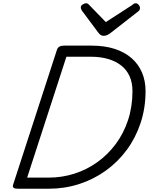

<svg xmlns="http://www.w3.org/2000/svg" viewBox="-20 -1154 910 1174"><path d="M89 0Q52 0 60 -24L329 -852Q334 -864 344 -869.5Q354 -875 373 -875H539Q620 -875 681.5 -855Q743 -835 785 -798Q827 -761 848.5 -710Q870 -659 870 -597Q870 -493 839.5 -401.5Q809 -310 754.5 -236.5Q700 -163 626 -110Q552 -57 463.5 -28.5Q375 0 278 0ZM146 -68H278Q359 -68 434.5 -92Q510 -116 574.5 -162Q639 -208 687.5 -273Q736 -338 763 -420Q790 -502 790 -597Q790 -649 772 -688.5Q754 -728 720.5 -754Q687 -780 640.5 -793.5Q594 -807 538 -807H386ZM810 -1134Q820 -1134 828 -1124.5Q836 -1115 836 -1106Q836 -1098 833.5 -1093.5Q831 -1089 826 -1085L657 -953Q645 -944 635 -939.5Q625 -935 613 -935Q603 -935 595 -940.5Q587 -946 580 -956L480 -1090Q476 -1097 475 -1101.5Q474 -1106 474 -1109Q474 -1120 486 -1127Q498 -1134 506 -1134Q515 -1134 519 -1130Q523 -1126 528 -1121L627 -1019L785 -1121Q792 -1126 797 -1130Q802 -1134 810 -1134Z"/></svg>

Font: Playwrite DK Loopet Light
Style: Regular
Weight: 300
Version: Version 1.003